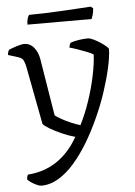

<svg xmlns="http://www.w3.org/2000/svg" viewBox="-58 -698 664 942"><g transform="rotate(-5 274.0 -227.0)"><path d="M107 200Q99 200 85.5 194Q72 188 59 179.5Q46 171 40 163Q41 153 42.5 148.5Q44 144 47 140Q125 135 187.5 94Q250 53 294 -24Q261 -33 228.5 -47.5Q196 -62 171.5 -76.5Q147 -91 139 -101L85 -385Q82 -401 76 -416Q70 -431 51 -437L0 -453Q0 -462 3 -469Q6 -476 7 -478Q23 -485 47 -492.5Q71 -500 82 -500Q112 -500 131 -477Q150 -454 156 -420L202 -138Q210 -131 231 -119Q252 -107 277.5 -96Q303 -85 324 -79Q350 -130 371 -192Q392 -254 404.5 -314Q417 -374 419 -419Q408 -426 386.5 -434.5Q365 -443 342 -451Q319 -459 303 -463Q305 -477 311 -486Q326 -492 351.5 -496Q377 -500 397 -500Q407 -500 423 -492.5Q439 -485 456 -474Q473 -463 484.5 -453Q496 -443 496 -438Q495 -400 483 -346.5Q471 -293 450.5 -230.5Q430 -168 401 -105Q374 -45 341 10Q308 65 270.5 108Q233 151 192 175.5Q151 200 107 200ZM108 -593Q108 -611 112 -623.5Q116 -636 120 -640Q151 -640 195.5 -641.5Q240 -643 286 -645.5Q332 -648 370 -650.5Q408 -653 425 -654L436 -645Q435 -627 431 -613.5Q427 -600 424 -593Z"/></g></svg>

Font: Texturina ExtraLight
Style: Regular
Weight: 200
Designer: Guillermo Torres Carreño
Foundry: Omnibus-Type
Version: Version 1.002; ttfautohint (v1.8.3)